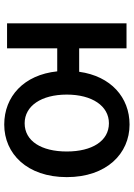

<svg xmlns="http://www.w3.org/2000/svg" viewBox="114 -718 617 884"><g transform="rotate(90 422.0 -275.5)"><path d="M547 -81C467 -81 415 -158 415 -275C415 -391 467 -469 547 -469C629 -469 677 -391 677 -275C677 -158 629 -81 547 -81ZM553 13C687 13 795 -92 795 -275C795 -458 687 -564 553 -564C428 -564 330 -478 310 -332H202V-550H87V0H202V-231H308C324 -77 424 13 553 13Z"/></g></svg>

Font: Noto Sans HK Medium
Style: Regular
Weight: 500
Designer: Ryoko NISHIZUKA 西塚涼子 (kana, bopomofo & ideographs); Paul D. Hunt (Latin, Greek & Cyrillic); Sandoll Communications 산돌커뮤니
Foundry: Adobe
Version: Version 2.002;hotconv 1.0.116;makeotfexe 2.5.65601